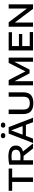

<svg xmlns="http://www.w3.org/2000/svg" viewBox="1907 -2734 833 4688"><g transform="rotate(-90 2324.0 -389.5)"><path d="M226 0V-509.5H9V-595H553V-509.5H335.5V0Z M648 0V-581.5Q689.5 -590 739.8 -596Q790 -602 842.5 -602Q979.5 -602 1047.2 -557Q1115 -512 1115 -417Q1115 -355.5 1083 -314Q1051 -272.5 989.5 -251.5Q928 -230.5 840.5 -230.5Q818 -230.5 797.5 -231.2Q777 -232 756 -234V0ZM1043.5 0 823 -278H943.5L1166.5 0ZM843 -307Q932 -307 972 -333.8Q1012 -360.5 1012 -416Q1012 -475.5 973.8 -500.8Q935.5 -526 852 -526Q824 -526 800.8 -523.8Q777.5 -521.5 756 -517.5V-310.5Q780 -309 798 -308Q816 -307 843 -307Z M1177 0 1407 -595H1564L1794.5 0H1685.5L1478 -551.5H1491.5L1284.5 0ZM1322 -173.5 1347.5 -254.5H1623.5L1648 -173.5ZM1614.5 -676.5Q1583.5 -676.5 1567.5 -691Q1551.5 -705.5 1551.5 -730.5Q1551.5 -756 1567.5 -770.8Q1583.5 -785.5 1614.5 -785.5Q1645 -785.5 1661 -770.8Q1677 -756 1677 -730.5Q1677 -705.5 1661 -691Q1645 -676.5 1614.5 -676.5ZM1356.5 -676.5Q1326 -676.5 1310 -691Q1294 -705.5 1294 -730.5Q1294 -756 1310 -770.8Q1326 -785.5 1356.5 -785.5Q1387.5 -785.5 1403.5 -770.8Q1419.5 -756 1419.5 -730.5Q1419.5 -705.5 1403.5 -691Q1387.5 -676.5 1356.5 -676.5Z M2150.5 7.5Q2058.5 7.5 1999.5 -20.5Q1940.5 -48.5 1912.2 -104.8Q1884 -161 1884 -245V-595H1994V-236.5Q1994 -155 2032.2 -117Q2070.5 -79 2150.5 -79Q2231 -79 2269 -117Q2307 -155 2307 -236.5V-595H2414.5V-245Q2414.5 -161 2386.8 -104.8Q2359 -48.5 2300.5 -20.5Q2242 7.5 2150.5 7.5Z M2585 0V-595H2714.5L2934 -169H2917L3132.5 -595H3262.5V0H3161V-506H3185L2969.5 -84.5H2877.5L2657 -506H2686.5V0Z M3436.5 0V-595H3881.5V-514.5H3543.5V-80.5H3886V0ZM3496.5 -264V-344.5H3838.5V-264Z M4015.5 0V-595H4124.5L4479 -124.5H4460.5V-595H4562.5V0H4453L4098.5 -470.5H4117.5V0Z"/></g></svg>

Font: Encode Sans SC SemiExpanded Medium
Style: Regular
Weight: 500
Width: 6
Designer: Multiple Designers
Foundry: Impallari Type
Version: Version 3.002